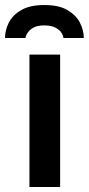

<svg xmlns="http://www.w3.org/2000/svg" viewBox="-52 -743 353 763"><path d="M65 0V-526H187V0ZM124 -723Q182 -723 216 -703Q250 -683 265.5 -653Q281 -623 281 -592H200Q199 -603 191 -614.5Q183 -626 166.5 -634Q150 -642 124 -642Q98 -642 82.5 -634Q67 -626 59 -614.5Q51 -603 49 -592H-32Q-32 -623 -17 -653Q-2 -683 32.5 -703Q67 -723 124 -723Z"/></svg>

Font: Archivo SemiBold
Style: Regular
Weight: 600
Designer: Hector Gatti
Foundry: Omnibus-Type
Version: Version 2.001